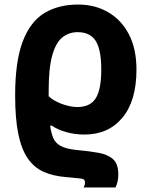

<svg xmlns="http://www.w3.org/2000/svg" viewBox="-20 -576 659 836"><path d="M319.8 -556.2Q393.6 -556.2 450.9 -522.9Q508.3 -489.7 541.3 -426.5Q574.2 -363.3 574.2 -272.9Q574.2 -137.2 513.2 -63.7Q452.1 9.8 348.1 9.8Q304.7 9.8 266.8 -1.2Q229 -12.2 206.1 -28.8H198.2Q202.6 2.4 211.7 24.4Q220.7 46.4 243.9 59.3Q267.1 72.3 314 77.1Q368.7 82 409.2 89.4Q449.7 96.7 472.4 117.2Q495.1 137.7 495.1 183.1Q495.1 201.2 491.7 215.3Q488.3 229.5 482.9 240.2H344.2Q346.7 235.4 348.4 230Q350.1 224.6 350.1 217.8Q350.1 203.6 334.5 201.7Q318.8 199.7 265.1 194.8Q210.9 190.4 169.9 172.1Q128.9 153.8 101.3 114.3Q73.7 74.7 59.8 7.8Q45.9 -59.1 45.9 -160.2Q45.9 -309.1 79.1 -395.8Q112.3 -482.4 173.6 -519.3Q234.9 -556.2 319.8 -556.2ZM317.9 -436Q280.3 -436 251.7 -413.3Q223.1 -390.6 207.5 -335Q191.9 -279.3 191.9 -180.2V-157.2Q213.4 -136.2 250.5 -123Q287.6 -109.9 316.9 -109.9Q372.6 -109.9 396.7 -147.9Q420.9 -186 420.9 -272.9Q420.9 -360.4 396.5 -398.2Q372.1 -436 317.9 -436Z"/></svg>

Font: Open Sans
Style: Bold
Weight: 700
Designer: Monotype Design Team
Foundry: Monotype Imaging Inc.
Version: Version 3.000; ttfautohint (v1.8.4)